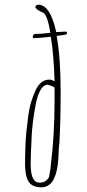

<svg xmlns="http://www.w3.org/2000/svg" viewBox="-20 -786 372 820"><path d="M105 -6Q98 -15 94 -28.5Q90 -42 89 -54Q87 -72 87 -83Q87 -128 89 -173Q91 -220 101 -294Q108 -349 132 -400Q153 -446 191 -446Q202 -446 213 -438Q210 -551 197 -629Q141 -623 125 -623Q120 -623 120 -627Q120 -641 131 -641Q157 -641 195 -646Q184 -716 166 -731Q155 -736 153 -737Q131 -748 131 -757Q131 -760 135.5 -763Q140 -766 143 -766Q195 -766 220 -649L260 -651Q266 -651 266 -646L265 -641Q265 -637 222 -633Q239 -537 239 -398V-394Q239 -279 234 -180Q231 -162 229 -105Q225 -53 211 -24Q204 -7 189.5 3.5Q175 14 156 14Q122 14 105 -6ZM178 -16Q184 -21 187 -25.5Q190 -30 191 -39Q193 -47 196 -67Q196 -74 196.5 -77Q197 -80 197 -81Q213 -208 213 -355V-412Q205 -419 183 -424Q167 -424 154.5 -404Q142 -384 134 -348Q117 -260 115 -198Q111 -122 111 -85Q111 -6 148 -6Q169 -6 178 -16Z"/></svg>

Font: Amatic SC
Style: Regular
Weight: 400
Designer: Multiple Designers
Foundry: Vernon Adams
Version: Version 2.505